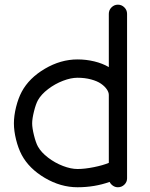

<svg xmlns="http://www.w3.org/2000/svg" viewBox="-20 -789 632 809"><path d="M71.5 -402.3Q102.5 -460.2 169.2 -499.4Q235.8 -538.6 306.6 -538.6Q343.3 -538.6 377.8 -530.2Q412.4 -521.7 438.5 -506.3V-730.7Q438.5 -746.6 449.8 -757.9Q461.2 -769.3 476.8 -769.3Q492.7 -769.3 504 -757.9Q515.4 -746.6 515.4 -730.7V-80.8V-77.6V-37.4Q515.4 -22 504 -11Q492.7 0 476.8 0Q465.3 0 455.9 -6.5Q446.5 -12.9 441.9 -22.5Q378.4 0 306.6 0Q235.8 0 169.2 -39.2Q102.5 -78.4 71.5 -136.2Q56.9 -163.8 47.7 -200.7Q38.6 -237.5 38.6 -269.3Q38.6 -301 47.7 -337.9Q56.9 -374.8 71.5 -402.3ZM139.9 -171.4Q153.8 -146.7 182.9 -124.6Q211.9 -102.5 245.4 -89.7Q278.8 -76.9 306.6 -76.9Q336.7 -76.9 375.5 -84.7Q414.3 -92.5 438.5 -102.8V-388.9Q438.5 -400.4 429.9 -412.8Q421.4 -425.3 405.6 -436.3Q389.9 -447.3 363.9 -454.3Q337.9 -461.4 306.6 -461.4Q278.8 -461.4 245.4 -448.6Q211.9 -435.8 182.9 -413.7Q153.8 -391.6 139.9 -366.9Q130.9 -350.6 123.2 -319.6Q115.5 -288.6 115.5 -269.3Q115.5 -249.8 123.2 -218.8Q130.9 -187.7 139.9 -171.4Z"/></svg>

Font: Tecnico
Style: Grueso
Weight: 700
Version: Version 1.3